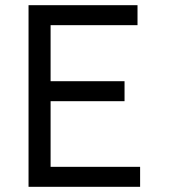

<svg xmlns="http://www.w3.org/2000/svg" viewBox="-20 -720 650 740"><path d="M90 -700V0H520V-77H175V-330H460V-407H175V-623H510V-700Z"/></svg>

Font: Necto Mono
Style: Regular
Weight: 400
Designer: Marco Condello
Foundry: Collletttivo
Version: Version 1.300;Glyphs 3.2 (3217)